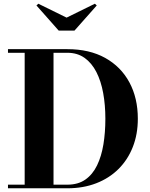

<svg xmlns="http://www.w3.org/2000/svg" viewBox="-20 -1015 810 1035"><path d="M343 -750Q462 -750 547 -702.8Q632 -655.5 677.5 -571Q723 -486.5 723 -375Q723 -291.5 696 -222.8Q669 -154 618.8 -104Q568.5 -54 498.5 -27Q428.5 0 343 0H23V-19.5H113V-730.5H23V-750ZM268.5 -19.5H343Q401 -19.5 440.2 -47Q479.5 -74.5 503.2 -123.5Q527 -172.5 537.5 -237Q548 -301.5 548 -375Q548 -449 536.2 -513.5Q524.5 -578 499.5 -626.8Q474.5 -675.5 435.8 -703Q397 -730.5 343 -730.5H268.5ZM296.5 -850 176.5 -985.5 186.5 -995 339 -920 491.5 -995 501.5 -985.5 381.5 -850Z"/></svg>

Font: Bodoni Moda 11pt
Style: Bold
Weight: 700
Designer: Owen Earl
Foundry: indestructible type
Version: Version 2.004